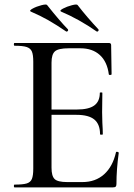

<svg xmlns="http://www.w3.org/2000/svg" viewBox="-20 -811 582 831"><path d="M43 -12Q79 -12 95.5 -17Q112 -22 118 -36.5Q124 -51 124 -81V-544Q124 -574 118 -588Q112 -602 95.5 -607.5Q79 -613 43 -613Q40 -613 40 -619Q40 -625 43 -625H451Q461 -625 461 -616L463 -490Q463 -487 457.5 -486.5Q452 -486 451 -489Q444 -544 412 -573Q380 -602 328 -602H277Q233 -602 218 -589Q203 -576 203 -540V-85Q203 -49 216.5 -36Q230 -23 271 -23H337Q393 -23 430.5 -56.5Q468 -90 482 -152Q482 -154 486 -154Q489 -154 491.5 -152.5Q494 -151 494 -150Q484 -78 484 -15Q484 -7 481 -3.5Q478 0 469 0H43Q40 0 40 -6Q40 -12 43 -12ZM311 -314H165V-337H313Q364 -337 388 -354.5Q412 -372 412 -409Q412 -411 417.5 -411Q423 -411 423 -409L422 -325L423 -280Q425 -248 425 -230Q425 -228 419 -228Q413 -228 413 -230Q413 -273 388.5 -293.5Q364 -314 311 -314ZM244 -761Q236 -765 253 -774Q270 -783 291.5 -788.5Q313 -794 316 -789Q357 -736 406 -684Q407 -683 407 -681Q407 -678 404 -675.5Q401 -673 398 -675Q322 -728 244 -761ZM113 -761Q105 -765 121.5 -774Q138 -783 159.5 -788.5Q181 -794 184 -789Q238 -721 274 -684Q275 -683 275 -681Q275 -678 272 -675.5Q269 -673 266 -675Q225 -703 190 -723Q155 -743 113 -761Z"/></svg>

Font: Cormorant Infant Medium
Style: Regular
Weight: 500
Designer: Christian Thalmann (Catharsis Fonts)
Foundry: Catharsis Fonts
Version: Version 4.000